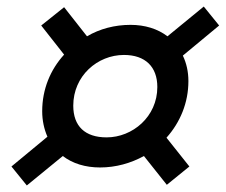

<svg xmlns="http://www.w3.org/2000/svg" viewBox="-20 -641 690 587"><path d="M62 -74 172 -164C202 -141 241 -129 286 -129C334 -129 380 -142 420 -164L490 -76L559 -132L489 -220C531 -267 556 -327 556 -393C556 -422 550 -448 539 -471L650 -563L603 -621L492 -530C462 -553 423 -565 379 -565C331 -565 285 -553 246 -530L176 -619L106 -563L176 -474C134 -428 109 -368 109 -301C109 -272 115 -246 125 -223L15 -132ZM306 -221C240 -221 204 -255 204 -318C204 -409 278 -473 359 -473C424 -473 461 -437 461 -375C461 -284 385 -221 306 -221Z"/></svg>

Font: Geist SemiBold
Style: Italic
Weight: 600
Italic angle: -12°
Designer: Basement.studio, Andrés Briganti, Mateo Zaragoza
Foundry: Basement.studio, Vercel, Andrés Briganti, Guido Ferreyra, Mateo Zaragoza
Version: Version 1.500